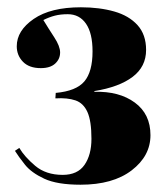

<svg xmlns="http://www.w3.org/2000/svg" viewBox="-20 -869 461 527"><path d="M201 -362Q137 -362 101.5 -378.5Q66 -395 48.5 -417Q31 -439 21 -455L33 -463Q47 -439 76.5 -414Q106 -389 152 -389Q193 -389 212 -416.5Q231 -444 231 -488Q231 -537 220 -561.5Q209 -586 187 -593.5Q165 -601 132 -599L133 -614Q189 -619 211.5 -645.5Q234 -672 234 -728Q234 -778 216 -804Q198 -830 166 -830Q146 -830 130.5 -826Q115 -822 99 -814Q113 -791 129 -766.5Q145 -742 145 -725Q145 -707 131.5 -694.5Q118 -682 92 -682Q60 -682 43 -699.5Q26 -717 26 -742Q26 -785 72.5 -817Q119 -849 202 -849Q253 -849 293.5 -837.5Q334 -826 357.5 -800Q381 -774 381 -732Q381 -686 344 -658Q307 -630 239 -619V-617Q307 -619 350 -587.5Q393 -556 393 -498Q393 -441 341.5 -401.5Q290 -362 201 -362Z"/></svg>

Font: Literata 72pt ExtraBold
Style: Regular
Weight: 800
Designer: Latin by Veronika Burian and Jose Scaglione. Greek by Irene Vlachou. Cyrillic by Vera Evstafieva.
Foundry: TypeTogether
Version: Version 3.002